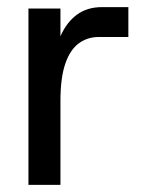

<svg xmlns="http://www.w3.org/2000/svg" viewBox="-20 -520 421 540"><path d="M60 0V-496H150V-418Q167 -457 196 -478.5Q225 -500 267 -500H341V-416H258Q226 -416 201.5 -398Q177 -380 163.5 -340.5Q150 -301 150 -236V0Z"/></svg>

Font: Host Grotesk Light
Style: Regular
Weight: 400
Version: Version 1.003